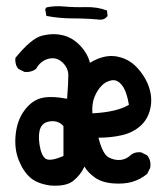

<svg xmlns="http://www.w3.org/2000/svg" viewBox="-20 -599 540 616"><path d="M140.6 -3.9Q99.6 -9.8 77.1 -29.3Q54.7 -48.8 40 -85.4Q25.4 -122.1 30.3 -168Q35.2 -213.9 58.6 -245.1Q82 -276.4 112.3 -284.2Q142.6 -292 195.3 -282.2Q199.2 -332 199.2 -356.9Q199.2 -381.8 179.7 -399.4Q160.2 -417 134.8 -410.2Q109.4 -403.3 95.7 -377.9Q80.1 -366.2 58.6 -368.2L39.1 -377.9Q27.3 -391.6 29.3 -413.1Q80.1 -475.6 114.3 -484.4Q148.4 -493.2 179.7 -486.3Q210.9 -479.5 235.8 -454.1Q260.7 -428.7 268.6 -397.5Q313.5 -424.8 353.5 -418Q393.6 -411.1 420.9 -380.9Q448.2 -350.6 459 -316.4Q469.7 -282.2 461.9 -249Q454.1 -215.8 429.7 -194.3Q405.3 -172.9 370.1 -165Q335 -157.2 295.9 -157.2Q309.6 -103.5 329.1 -93.8Q348.6 -84 366.7 -85.9Q384.8 -87.9 397.9 -100.1Q411.1 -112.3 432.6 -110.4L452.1 -100.6Q465.8 -84 461.9 -60.5L452.1 -41Q430.7 -23.4 404.3 -15.6Q377.9 -7.8 341.8 -10.7Q305.7 -13.7 283.2 -30.3Q260.7 -46.9 251 -64.5Q238.3 -37.1 214.8 -18.6Q191.4 0 140.6 -3.9ZM183.6 -98.6V-194.3Q168.9 -211.9 143.6 -210Q118.2 -208 109.9 -188.5Q101.6 -168.9 106.9 -134.3Q112.3 -99.6 126.5 -89.8Q140.6 -80.1 183.6 -98.6ZM393.6 -262.7Q386.7 -305.7 371.6 -325.2Q356.4 -344.7 337.9 -341.3Q319.3 -337.9 305.7 -323.7Q292 -309.6 283.2 -288.1Q274.4 -266.6 276.4 -235.4Q354.5 -239.3 393.6 -262.7ZM297.9 -536.1Q256.8 -540 213.4 -540Q169.9 -540 128.9 -547.9L125 -569.3L128.9 -575.2Q154.3 -581.1 186.5 -578.1Q218.8 -575.2 255.4 -576.2Q292 -577.1 323.2 -565.4L325.2 -547.9Q315.4 -534.2 297.9 -536.1Z"/></svg>

Font: JasonHandwriting4
Style: Regular
Weight: 400
Version: Version 1.01.21